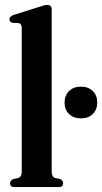

<svg xmlns="http://www.w3.org/2000/svg" viewBox="-20 -762 416 782"><path d="M190.5 -723.5V-64Q190.5 -41 205 -37L225.5 -32.5Q237 -26.5 237 -15.5Q237 0 220 0H38Q21 0 21 -15.5Q21 -26.5 33.5 -32.5L54 -37Q68.5 -41 68.5 -64V-648Q68.5 -664.5 56.5 -668L30.5 -669Q18.5 -673 18.5 -683.5Q18.5 -695 35 -701L143 -735Q155 -739 161.2 -740.5Q167.5 -742 173 -742Q190.5 -742 190.5 -723.5ZM309.5 -280Q279 -280 261 -297.8Q243 -315.5 243 -344.5Q243 -373 261 -391Q279 -409 309.5 -409Q340 -409 358 -391.2Q376 -373.5 376 -344.5Q376 -315.5 358 -297.8Q340 -280 309.5 -280Z"/></svg>

Font: Fraunces 144pt Soft SemiBold
Style: Regular
Weight: 600
Version: Version 1.000;[b76b70a41]